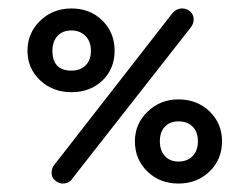

<svg xmlns="http://www.w3.org/2000/svg" viewBox="-20 -424 590 454"><path d="M299 -90Q299 -131 329 -160Q359 -189 402 -189Q446 -189 475.5 -160.5Q505 -132 505 -90Q505 -47 475.5 -18.5Q446 10 402 10Q358 10 328.5 -18.5Q299 -47 299 -90ZM45 -304Q45 -346 75 -375Q105 -404 149 -404Q193 -404 222 -375.5Q251 -347 251 -304Q251 -261 222 -233.5Q193 -206 149 -206Q105 -206 75 -234Q45 -262 45 -304ZM152 -3Q144 10 128 10Q120 10 112 4Q102 -3 102 -15Q102 -27 109 -35L387 -392Q397 -404 411 -404Q422 -404 430 -396.5Q438 -389 438 -378Q438 -368 431 -359ZM104 -304Q104 -257 149 -257Q170 -257 182.5 -269.5Q195 -282 195 -304Q195 -326 182 -339Q169 -352 149 -352Q128 -352 116 -339Q104 -326 104 -304ZM358 -90Q358 -68 370 -55Q382 -42 402 -42Q423 -42 435.5 -55Q448 -68 448 -90Q448 -112 435.5 -124.5Q423 -137 402 -137Q382 -137 370 -124.5Q358 -112 358 -90Z"/></svg>

Font: Dongle
Style: Regular
Weight: 400
Designer: Yanghee Ryu
Foundry: Yanghee Ryu
Version: Version 2.000